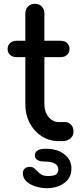

<svg xmlns="http://www.w3.org/2000/svg" viewBox="-20 -741 441 1008"><path d="M289 0Q239 0 199 -25.5Q159 -51 136 -95Q113 -139 113 -194V-671Q113 -693 127 -707Q141 -721 163 -721Q185 -721 199 -707Q213 -693 213 -671V-194Q213 -154 235 -127Q257 -100 289 -100H323Q341 -100 353.5 -86Q366 -72 366 -50Q366 -28 349.5 -14Q333 0 307 0ZM67 -441Q46 -441 33 -453Q20 -465 20 -483Q20 -503 33 -515Q46 -527 67 -527H298Q319 -527 332 -515Q345 -503 345 -483Q345 -465 332 -453Q319 -441 298 -441ZM225 247Q198 247 169 238.5Q140 230 120 212.5Q100 195 100 168Q100 153 110 144Q120 135 135 135Q150 135 159 142Q168 149 176.5 158.5Q185 168 197.5 175.5Q210 183 233 183Q262 183 274 175Q286 167 286 148Q286 128 267.5 117.5Q249 107 211 107Q190 107 176.5 99Q163 91 163 75Q163 40 221 40Q281 40 318 69Q355 98 355 143Q355 192 318 219.5Q281 247 225 247Z"/></svg>

Font: Comfortaa
Style: Bold
Weight: 700
Designer: Johan Aakerlund
Foundry: Johan Aakerlund
Version: Version 3.104; ttfautohint (v1.8.1.43-b0c9)